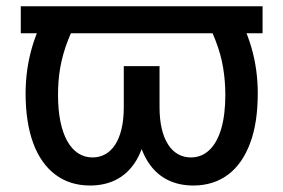

<svg xmlns="http://www.w3.org/2000/svg" viewBox="-20 -565 878 595"><path d="M44.4 -545.5V-462H793.7V-545.5ZM137.1 -545.5C85.6 -464.5 59.7 -375 59.3 -275.6C59.3 -154.5 92 -68.5 151.6 -23.8C181.5 -1.4 217.3 9.9 258.9 9.9C375.4 9.9 439.6 -77.8 439.6 -235.8V-360.1H363.6V-232.6C363.6 -131.7 325.3 -77.1 266.7 -77.1C200.3 -77.1 159.8 -148.4 159.8 -270.2C159.8 -327.4 167.3 -380.7 191.4 -442.1C203.1 -472.7 220.2 -507.1 242.2 -545.5ZM595.9 -545.5C640.3 -468.8 662.6 -409.8 671.5 -354.8C676.1 -327.1 678.3 -299 678.3 -270.2C678.3 -188.9 660.9 -130.7 628.9 -100.1C612.9 -84.9 593.8 -77.1 571.4 -77.1C513.1 -77.1 474.4 -131.7 474.4 -232.6V-360.1H398.4V-235.8C398.4 -77.8 463.1 9.9 579.2 9.9C662.6 9.9 723.4 -35.9 755 -121.1C771 -163.4 778.8 -214.8 778.8 -275.6C778.8 -375 752.5 -464.5 701 -545.5Z"/></svg>

Font: Inter 465
Style: Regular
Weight: 400
Designer: Rasmus Andersson
Foundry: rsms
Version: Version 3.019;Glyphs 3.1.2 (3151)